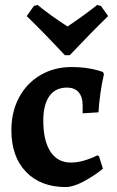

<svg xmlns="http://www.w3.org/2000/svg" viewBox="-20 -744 471 776"><path d="M26 -218Q26 -292 57 -350Q88 -408 143.5 -440.5Q199 -473 269 -473Q340 -473 396 -453L400 -444Q383 -369 378 -290L314 -286V-319Q314 -353 297.5 -371.5Q281 -390 251 -390Q204 -390 179.5 -355.5Q155 -321 155 -257Q155 -175 184 -131Q213 -87 266 -87Q293 -87 321.5 -95.5Q350 -104 373 -116L380 -113L396 -62Q357 -31 316 -9.5Q275 12 246 12Q144 12 85 -49.5Q26 -111 26 -218ZM88 -679 117 -720 132 -724Q183 -682 253 -637Q320 -682 373 -724L388 -720L417 -679Q348 -612 262 -521H242Q157 -612 88 -679Z"/></svg>

Font: Alegreya
Style: Bold
Weight: 700
Designer: Juan Pablo del Peral
Foundry: Huerta Tipografica
Version: Version 2.008; ttfautohint (v1.8)